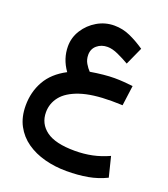

<svg xmlns="http://www.w3.org/2000/svg" viewBox="-154 -641 945 1079"><g transform="rotate(20 319.0 -101.5)"><path d="M481.4 -354.5Q448.7 -373.5 413.3 -389.6Q377.9 -405.8 349.1 -405.8Q312.5 -405.8 286.9 -384.3Q261.2 -362.8 261.2 -327.1Q261.2 -298.8 274.4 -276.6Q287.6 -254.4 301.8 -240.2Q342.8 -247.1 378.9 -250.7Q415 -254.4 445.3 -254.4Q474.1 -254.4 501.7 -252.2Q529.3 -250 555.7 -247.1L539.6 -126.5Q523.9 -127 503.9 -127.4Q483.9 -127.9 474.1 -127.9Q358.4 -127.9 286.6 -103.5Q214.8 -79.1 181.6 -37.4Q148.4 4.4 148.4 57.1Q148.4 125.5 202.9 165.8Q257.3 206.1 374 206.1Q428.7 206.1 478 195.8Q527.3 185.5 576.2 163.1L606 282.7Q552.7 308.6 495.4 318.8Q438 329.1 368.7 329.1Q299.8 329.1 238.3 312.7Q176.8 296.4 129.6 263.4Q82.5 230.5 55.4 179.9Q28.3 129.4 28.3 60.5Q28.3 -21 65.7 -86.9Q103 -152.8 183.6 -194.8Q160.2 -227.5 148.9 -262.2Q137.7 -296.9 137.7 -333.5Q137.7 -386.2 166.5 -431.4Q195.3 -476.6 242.4 -504.2Q289.6 -531.7 344.2 -531.7Q394 -531.7 439.2 -511.5Q484.4 -491.2 529.3 -460.4Z"/></g></svg>

Font: Vazir FD-WOL-UI
Style: Bold-FD-WOL-UI
Weight: 700
Designer: Saber Rastikerdar
Foundry: Saber Rastikerdar
Version: Version 30.0.0